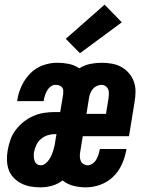

<svg xmlns="http://www.w3.org/2000/svg" viewBox="-20 -798 640 826"><path d="M155 8Q133 8 112.5 4.5Q92 1 73.5 -8Q55 -17 40 -32Q25 -47 18 -66Q11 -85 10 -107Q9 -129 13 -151Q17 -174 25 -197Q33 -220 48 -239.5Q63 -259 82.5 -274.5Q102 -290 124.5 -299.5Q147 -309 170 -312.5Q193 -316 216 -316H239L252 -394Q252 -396 252 -398.5Q252 -401 252 -403Q253 -410 250.5 -416Q248 -422 243 -426Q238 -430 231 -431.5Q224 -433 217 -433Q207 -433 197.5 -425.5Q188 -418 182.5 -408Q177 -398 173.5 -387.5Q170 -377 168 -366V-363H54L55 -371Q60 -401 74 -430.5Q88 -460 111 -483Q134 -506 164.5 -517Q195 -528 226 -528Q252 -528 276.5 -523Q301 -518 321 -504Q343 -518 368 -523Q393 -528 417 -528Q440 -528 462 -524Q484 -520 502 -510Q520 -500 534 -484Q548 -468 555.5 -448Q563 -428 563 -405.5Q563 -383 559 -360L535 -212H336L325 -144Q323 -134 323.5 -124Q324 -114 327.5 -105.5Q331 -97 339.5 -92Q348 -87 358 -87Q368 -87 378.5 -94.5Q389 -102 394.5 -112Q400 -122 403.5 -132.5Q407 -143 409 -154L410 -157H524L523 -150Q517 -119 503.5 -89.5Q490 -60 466 -37Q442 -14 411 -3Q380 8 350 8Q322 8 296 1.5Q270 -5 249 -22Q229 -6 204 1Q179 8 155 8ZM352 -308H436L447 -376Q448 -385 448.5 -395Q449 -405 445.5 -413.5Q442 -422 434 -427.5Q426 -433 417 -433Q407 -433 397 -428.5Q387 -424 380 -416Q373 -408 369 -398Q365 -388 363 -377ZM156 -87Q166 -87 175 -94Q184 -101 190.5 -110.5Q197 -120 201.5 -130Q206 -140 209 -150.5Q212 -161 214.5 -171Q217 -181 218 -192L223 -221H216Q200 -221 184.5 -216Q169 -211 156 -200Q143 -189 136 -173.5Q129 -158 126 -142Q125 -133 125.5 -123.5Q126 -114 129 -105.5Q132 -97 139 -92Q146 -87 156 -87ZM324 -569 263 -631 430 -778 504 -702Z"/></svg>

Font: Iosevka XBd Ex Obl
Style: Regular
Weight: 800
Width: 7
Italic angle: -9°
Monospace: yes
Designer: Belleve Invis
Foundry: Belleve Invis
Version: Version 32.5.0; ttfautohint (v1.8.4)